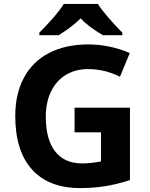

<svg xmlns="http://www.w3.org/2000/svg" viewBox="-20 -951 764 981"><path d="M181 -784Q274 -878 306 -931H480Q495 -906 532 -863Q569 -820 605 -784V-771H506Q431 -815 392 -857Q351 -816 280 -771H181ZM58 -358Q58 -472 102.5 -554.5Q147 -637 231 -680.5Q315 -724 431 -724Q540 -724 643 -680L593 -559Q515 -598 430 -598Q365 -598 316 -568Q267 -538 240.5 -483Q214 -428 214 -355Q214 -239 261.5 -177.5Q309 -116 400 -116Q441 -116 496 -126V-275H361V-401H644V-31Q577 -9 516 0.5Q455 10 390 10Q229 10 143.5 -85Q58 -180 58 -358Z"/></svg>

Font: OpenSansMMV
Style: Bold
Weight: 700
Foundry: Ascender Corporation
Version: Version 4.001